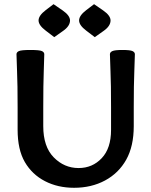

<svg xmlns="http://www.w3.org/2000/svg" viewBox="-20 -894 726 921"><path d="M621.6 -378.9V-289.1Q621.6 -192.4 585.4 -127.9Q549.3 -63.5 483.9 -28.3Q418.5 6.8 335.4 6.8Q257.3 6.8 195.6 -25.1Q133.8 -57.1 99.1 -116.7Q64.5 -176.3 64.5 -272V-378.9Q64.5 -490.2 61.8 -551.8Q59.1 -613.3 59.1 -633.8Q59.1 -643.6 70.6 -648.9Q82 -654.3 126 -654.3Q169.9 -654.3 181.2 -648.9Q192.4 -643.6 192.4 -633.8Q192.4 -613.3 189.9 -551.8Q187.5 -490.2 187.5 -378.9V-289.1Q187.5 -190.4 237.8 -139.2Q288.1 -87.9 356.9 -87.9Q423.3 -87.9 468 -135.3Q512.7 -182.6 512.7 -271V-378.9Q512.7 -490.2 510 -551.8Q507.3 -613.3 507.3 -633.8Q507.3 -643.6 519 -648.9Q530.8 -654.3 567.4 -654.3Q604.5 -654.3 615.7 -648.9Q627 -643.6 627 -633.8Q627 -613.3 624.3 -551.8Q621.6 -490.2 621.6 -378.9ZM434.6 -715.8 393.6 -747.1Q359.4 -772.9 359.4 -795.9Q359.4 -819.3 394 -845.7L431.2 -874L475.1 -843.8Q510.3 -819.3 510.3 -795.9Q510.3 -768.6 476.1 -745.1ZM240.2 -715.8 199.2 -747.1Q165 -772.9 165 -795.9Q165 -819.3 199.7 -845.7L236.8 -874L280.8 -843.8Q315.9 -819.3 315.9 -795.9Q315.9 -768.6 281.7 -745.1Z"/></svg>

Font: ALMAS
Style: Bold
Weight: 700
Designer: ALMAS Font/ by Husham Jawad Kadhim, derived from the Bainsely font by/ Paul James MIller
Foundry: High-Logic / Made with FontCreator
Version: Version 1.411;September 19, 2021;FontCreator 14.0.0.2814 32-